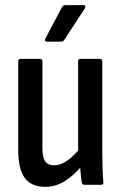

<svg xmlns="http://www.w3.org/2000/svg" viewBox="-20 -719 469 747"><path d="M157 8Q102 8 76.5 -26.5Q51 -61 51 -133V-480Q51 -490 61 -490H136Q145 -490 145 -480V-143Q145 -106 156 -91Q167 -76 190 -76Q217 -76 243 -95Q269 -114 298 -149L305 -82Q273 -41 235.5 -16.5Q198 8 157 8ZM309 0Q299 0 298 -10Q295 -29 293 -54Q291 -79 291 -96L284 -122V-480Q284 -490 293 -490H368Q378 -490 378 -480V-124Q378 -88 379 -60.5Q380 -33 382 -12Q384 0 373 0ZM162 -557Q152 -557 156 -568L221 -691Q226 -699 234 -699H305Q310 -699 311.5 -695.5Q313 -692 310 -686L230 -564Q227 -557 216 -557Z"/></svg>

Font: Sofia Sans Condensed SemiBold
Style: Regular
Weight: 600
Designer: Botio Nikoltchev, Ani Petrova
Foundry: lettersoup
Version: Version 4.101